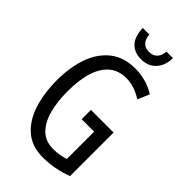

<svg xmlns="http://www.w3.org/2000/svg" viewBox="-277 -1003 1098 1098"><g transform="rotate(45 272.5 -454.0)"><path d="M308 -377H491V-25Q447 -8 400 1Q353 10 304 10Q217 10 160.5 -38.5Q104 -87 77 -170.5Q50 -254 50 -359Q50 -466 79.5 -548Q109 -630 169 -677Q229 -724 320 -724Q365 -724 406 -712.5Q447 -701 483 -678L453 -607Q420 -628 387.5 -638.5Q355 -649 322 -649Q262 -649 221 -615.5Q180 -582 159 -517Q138 -452 138 -357Q138 -275 155.5 -209Q173 -143 211.5 -104.5Q250 -66 311 -66Q339 -66 363.5 -70Q388 -74 409 -81V-302H308ZM430 -918Q430 -877 414 -846.5Q398 -816 370.5 -800Q343 -784 306 -784Q251 -784 219.5 -817.5Q188 -851 186 -918H239Q242 -882 259.5 -864Q277 -846 308 -846Q338 -846 356 -863.5Q374 -881 378 -918Z"/></g></svg>

Font: Noto Sans Khmer ExtraCondensed
Style: Regular
Weight: 400
Width: 2
Designer: Danh Hong and the Monotype Design Team
Foundry: Monotype Imaging Inc.
Version: Version 2.004